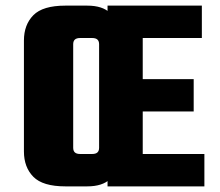

<svg xmlns="http://www.w3.org/2000/svg" viewBox="-20 -662 780 682"><path d="M332 -374V-505Q332 -516 326 -521.5Q320 -527 307 -527H274V-642H290Q344 -642 371 -616Q398 -590 407.5 -550.5Q417 -511 417 -468V-374ZM332 -137V-387H417V-174Q417 -132 407.5 -92Q398 -52 371 -26Q344 0 290 0H274V-115H307Q320 -115 326 -120.5Q332 -126 332 -137ZM240 -505V-374H65V-518Q65 -574 98.5 -608Q132 -642 212 -642H278V-527H265Q252 -527 246 -521.5Q240 -516 240 -505ZM240 -387V-137Q240 -126 246 -120.5Q252 -115 265 -115H278V0H212Q132 0 98.5 -34Q65 -68 65 -124V-387ZM362 -642H487V0H362ZM668 -381V-266H387V-381ZM697 -642V-527H374V-642ZM706 -115V0H374V-115Z"/></svg>

Font: Teko Variable Light
Style: Regular
Weight: 300
Designer: Manushi Parikh, Jonny Pinhorn
Foundry: Indian Type Foundry
Version: Version 3.000